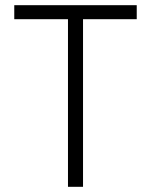

<svg xmlns="http://www.w3.org/2000/svg" viewBox="-20 -720 582 740"><path d="M242 0V-646H35V-700H507V-646H300V0Z"/></svg>

Font: Geologica Thin
Style: Regular
Weight: 100
Designer: Sindre Bremnes, Frode Helland
Foundry: Monokrom Skriftforlag AS
Version: Version 1.010; ttfautohint (v1.8.4.7-5d5b);gftools[0.9.28]